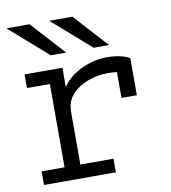

<svg xmlns="http://www.w3.org/2000/svg" viewBox="-82 -803 780 874"><g transform="rotate(-10 308.0 -366.0)"><path d="M51 0V-63H157V-448H51V-511H226V-396L220 -410Q238 -445.5 273 -470.8Q308 -496 349.8 -509.5Q391.5 -523 430 -523Q469 -523 496 -516.5Q523 -510 538 -500V-329H467V-479L484 -444Q472 -448 457.5 -449.5Q443 -451 425 -451Q378.5 -451 333.5 -434.8Q288.5 -418.5 259.2 -386.5Q230 -354.5 230 -307V-63H383V0ZM382 -576 204 -732H311L453 -576ZM184 -576 6 -732H113L255 -576Z"/></g></svg>

Font: Overpass Mono Light Light
Style: Regular
Weight: 300
Monospace: yes
Version: Version 4.000